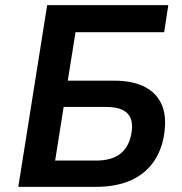

<svg xmlns="http://www.w3.org/2000/svg" viewBox="-20 -725 706 745"><path d="M51 0 163 -705H633L617 -600H273L243 -412H423Q496 -412 543.5 -387Q591 -362 610 -313Q629 -264 614 -187Q600 -123 563.5 -81Q527 -39 473.5 -19.5Q420 0 354 0ZM194 -102H353Q411 -102 444.5 -126.5Q478 -151 489 -202Q500 -258 475.5 -284Q451 -310 393 -310H227Z"/></svg>

Font: Nunito Sans 7pt SemiCondensed
Style: Bold Italic
Weight: 700
Width: 4
Italic angle: -9°
Designer: Vernon Adams
Foundry: Vernon Adams
Version: Version 3.101;gftools[0.9.27]